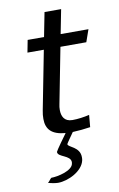

<svg xmlns="http://www.w3.org/2000/svg" viewBox="-88 -604 543 877"><g transform="rotate(-10 183.5 -165.5)"><path d="M63 216C76 220 96 224 109 224C155 224 225 191 235 141C236 136 236 131 236 127C236 79 181 72 181 58V57C181 55 208 17 215 7C241 6 271 3 297 -1L302 -57C277 -51 248 -47 223 -47C185 -47 174 -74 174 -102C174 -111 175 -121 177 -129L227 -386H347L367 -443H238L260 -555H183L161 -443H85L74 -386H150L97 -114C94 -100 93 -87 93 -75C93 -27 118 1 182 6C175 15 129 79 128 84V85C128 109 187 109 187 142C187 144 186 146 186 148V149C180 181 112 196 82 196C75 201 71 211 63 216Z"/></g></svg>

Font: KpSans
Style: Italic
Weight: 400
Italic angle: -11°
Version: Version 0.66